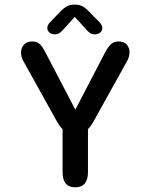

<svg xmlns="http://www.w3.org/2000/svg" viewBox="-20 -806 659 836"><path d="M307.5 9.5Q252.5 9.5 252.5 -56.5V-243.5Q241 -254 229 -275L82 -539.5Q71.5 -557.5 71.5 -578Q71.5 -596 83.8 -610.8Q96 -625.5 121 -625.5Q142 -625.5 154 -613.5Q166 -601.5 179.5 -574.5L308 -328.5L436.5 -575.5Q450 -601.5 463 -613.5Q476 -625.5 496.5 -625.5Q521.5 -625.5 532.8 -611Q544 -596.5 544 -579Q544 -569 541 -558.5Q538 -548 533 -539.5L386 -275Q380.5 -265 375 -257.5Q369.5 -250 363 -244V-56.5Q363 9.5 307.5 9.5ZM413.5 -709Q425.5 -696 425.5 -684.5Q425.5 -672 416.2 -664.2Q407 -656.5 392.5 -656.5Q379.5 -656.5 370.5 -663.2Q361.5 -670 352.5 -681L305.5 -732.5L258.5 -680.5Q249 -669.5 240.2 -663Q231.5 -656.5 218.5 -656.5Q204 -656.5 195 -664.5Q186 -672.5 186 -685Q186 -690 188.8 -696.2Q191.5 -702.5 197.5 -709L235 -747.5Q252.5 -767 267.8 -776.5Q283 -786 305 -786Q327.5 -786 342.8 -776.5Q358 -767 375.5 -747.5Z"/></svg>

Font: Sono Monospace Medium
Style: Regular
Weight: 500
Designer: Tyler Finck
Foundry: Tyler Finck
Version: Version 2.112